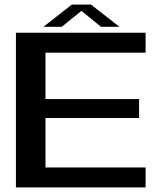

<svg xmlns="http://www.w3.org/2000/svg" viewBox="-20 -818 722 838"><path d="M49.5 0V-675H615.5V-588H178.5V-385.5H587V-303H178.5V-87H615.5V0ZM169.5 -701 293.5 -798H377L501.5 -701H421L335.5 -770.5L249.5 -701Z"/></svg>

Font: Anybody ExtraExpanded Medium
Style: Regular
Weight: 500
Width: 8
Designer: Tyler Finck
Foundry: Etcetera Type Company
Version: Version 1.010; ttfautohint (v1.8.3) -l 8 -r 50 -G 200 -x 14 